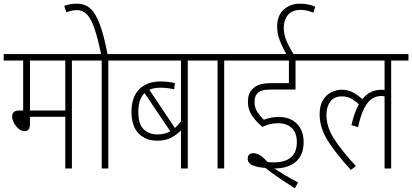

<svg xmlns="http://www.w3.org/2000/svg" viewBox="-20 -916 2241 1044"><path d="M371 -587V0H335V-281H143V-242Q143 -220 135 -211.5Q127 -203 114 -203Q96 -203 80.5 -216.5Q65 -230 55.5 -248.5Q46 -267 46 -283Q46 -297 54.5 -306Q63 -315 85 -315H106V-587H0V-622H465V-587ZM335 -587H143V-315H335Z M569 -587V0H533V-587H452V-622H663V-587ZM531 -615Q512 -708 493.5 -761.5Q475 -815 452.5 -838Q430 -861 400 -861Q383 -861 368 -857.5Q353 -854 341 -849L329 -884Q343 -889 359.5 -892.5Q376 -896 398 -896Q442 -896 471.5 -869.5Q501 -843 523.5 -781.5Q546 -720 566 -615Z M1095 -587H1001V0H964V-207Q943 -185 912 -168Q881 -151 835 -151Q772 -151 733.5 -190.5Q695 -230 695 -308Q695 -389 737.5 -431Q780 -473 852 -473Q877 -473 896.5 -470.5Q916 -468 931 -464L927 -430Q912 -434 894 -436.5Q876 -439 851 -439Q817 -439 792 -428L931 -220Q948 -235 964 -256V-587H650V-622H1095ZM732 -308Q732 -241 761 -213Q790 -185 837 -185Q875 -185 906 -202L766 -410Q732 -377 732 -308Z M1199 -587V0H1163V-587H1082V-622H1293V-587Z M1494 -246Q1447 -246 1407 -226Q1378 -249 1353 -283.5Q1328 -318 1328 -363Q1328 -405 1351 -430Q1366 -447 1390 -455.5Q1414 -464 1462 -464H1551V-587H1280V-622H1686V-587H1587V-429H1455Q1423 -429 1406 -424Q1389 -419 1379 -408Q1364 -392 1364 -361Q1364 -329 1381 -304.5Q1398 -280 1415 -265Q1433 -272 1453 -276Q1473 -280 1496 -280Q1558 -280 1594.5 -243Q1631 -206 1631 -143Q1631 -72 1588 -36Q1545 0 1472 0Q1500 19 1533 38.5Q1566 58 1601 76L1583 108Q1539 80 1498.5 52.5Q1458 25 1423 -3Q1385 -5 1356 -16Q1327 -27 1327 -53Q1327 -83 1359 -83Q1394 -83 1434 -35Q1451 -33 1469 -33Q1529 -33 1561.5 -60Q1594 -87 1594 -143Q1594 -196 1565.5 -221Q1537 -246 1494 -246ZM1541 -615Q1515 -660 1501 -697Q1487 -734 1487 -771Q1487 -831 1522.5 -863.5Q1558 -896 1611 -896Q1637 -896 1657 -891.5Q1677 -887 1694 -880L1684 -847Q1668 -854 1651.5 -858Q1635 -862 1615 -862Q1568 -862 1545.5 -834.5Q1523 -807 1523 -766Q1523 -729 1537.5 -694.5Q1552 -660 1580 -615Z M1673 -587V-622H2201V-587H2107V0H2071V-392Q2063 -394 2053 -394Q2027 -394 2004 -380Q1981 -366 1961.5 -329.5Q1942 -293 1927 -225L1891 -235Q1906 -304 1931 -349Q1909 -370 1887.5 -381Q1866 -392 1839 -392Q1797 -392 1776 -363.5Q1755 -335 1755 -292Q1755 -226 1795.5 -162.5Q1836 -99 1915 -13L1888 8Q1808 -79 1763 -150Q1718 -221 1718 -294Q1718 -342 1736 -371.5Q1754 -401 1782 -414.5Q1810 -428 1837 -428Q1872 -428 1898.5 -414Q1925 -400 1950 -377Q1991 -428 2054 -428Q2062 -428 2071 -427V-587Z"/></svg>

Font: Noto Sans Condensed ExtraLight
Style: Italic
Weight: 200
Width: 3
Italic angle: -12°
Designer: Monotype Design Team
Foundry: Monotype Imaging Inc.
Version: Version 2.013; ttfautohint (v1.8.4.7-5d5b)